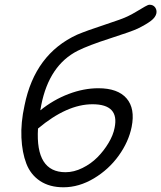

<svg xmlns="http://www.w3.org/2000/svg" viewBox="-20 -774 684 814"><path d="M249 20Q190.4 20 150.1 -6.6Q109.9 -33.2 91.8 -80.1Q73.7 -127 70.8 -190.4Q67.9 -253.9 84 -327.1Q127.9 -544.9 307.1 -627Q347.2 -644 423.3 -668.9Q499.5 -693.8 522 -705.1Q539.6 -713.4 560.5 -726.1Q581.5 -738.8 594.7 -746.3Q607.9 -753.9 613.8 -753.9Q629.4 -753.9 637.5 -742.9Q645.5 -731.9 643.1 -717.8Q639.6 -700.7 620.1 -685.8Q600.6 -670.9 564 -652.8Q538.1 -640.6 447 -611.3Q356 -582 310.1 -559.1Q188.5 -498 154.8 -328.1Q154.3 -323.7 152.8 -316.4Q151.4 -309.1 150.9 -306.2Q206.5 -351.1 270.8 -375.5Q335 -399.9 397 -399.9Q479.5 -399.9 516.6 -356.9Q553.7 -314 538.1 -235.8Q525.4 -172.9 483.4 -114.3Q441.4 -55.7 378.2 -17.8Q314.9 20 249 20ZM372.1 -332Q263.7 -332 141.1 -229Q129.9 -43.9 257.8 -43.9Q293.5 -43.9 329.6 -61.8Q365.7 -79.6 393.1 -107.2Q420.4 -134.8 440.2 -168Q460 -201.2 465.8 -231.9Q486.8 -332 372.1 -332Z"/></svg>

Font: Shantell Sans Irregular
Style: Italic
Weight: 300
Italic angle: -11.31°
Designer: Stephen Nixon, Anya Danilova, Shantell Martin
Foundry: Arrow Type
Version: Version 1.006;[9816181b4]